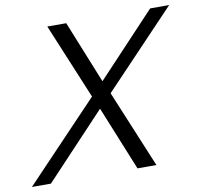

<svg xmlns="http://www.w3.org/2000/svg" viewBox="-166 -805 933 890"><g transform="rotate(-10 300.5 -360.0)"><path d="M-86.5 0H3L287.6 -302.5L410.5 0H499.5L348.2 -364.5L686.5 -720H597L320.7 -426L202 -720H113L260.7 -364.5Z"/></g></svg>

Font: Manrope
Style: RegularItalic
Weight: 400
Italic angle: -15°
Designer: Mikhail Sharanda
Foundry: Mikhail Sharanda
Version: Version 4.502;hotconv 1.0.109;makeotfexe 2.5.65596